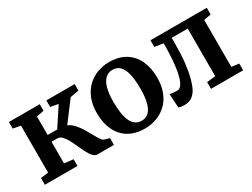

<svg xmlns="http://www.w3.org/2000/svg" viewBox="-50 -1017 1933 1475"><g transform="rotate(-30 917.0 -279.5)"><path d="M37.1 0V-59.6L105.3 -68.7V-484.7L38.7 -497.5V-555.7H312.6V-497.5L246.7 -484.7V-320.6H331.7L439.6 -484.7L371.1 -497.5V-555.7H622V-497.5L545.5 -484L414.4 -309.9Q444.8 -296.2 469 -269.4Q493.3 -242.7 512.7 -210.5Q532.2 -178.3 548.4 -148.1Q564.6 -117.9 579.1 -96.8Q593.6 -75.8 607.7 -71.8L649.7 -60.7V0H503.6Q483 0 465.7 -18.9Q448.5 -37.8 433.2 -67.4Q417.9 -97 403.1 -130.4Q388.4 -163.9 372.6 -193.5Q356.8 -223.1 338.5 -242Q320.2 -260.8 297.7 -260.8H246.7V-68.7L326.3 -59.6V0Z M658 -276.7Q658 -349.9 680.5 -404.8Q702.9 -459.8 741.8 -496.5Q780.6 -533.2 829.9 -551.6Q879.3 -570 933.5 -570Q1018.3 -570 1076.8 -534.5Q1135.4 -498.9 1165.9 -434.4Q1196.4 -369.9 1196.4 -282.3Q1196.4 -207.8 1173.9 -152.6Q1151.4 -97.4 1112.6 -61.1Q1073.8 -24.7 1024.3 -6.9Q974.7 11 920.6 11Q857.2 11 808.3 -9.2Q759.4 -29.3 726 -67.1Q692.6 -104.9 675.3 -158Q658 -211.1 658 -276.7ZM928.8 -53.7Q965.9 -53.7 991.1 -77.1Q1016.2 -100.6 1029.3 -149Q1042.4 -197.4 1042.4 -272Q1042.4 -326.6 1036.2 -369.8Q1030 -413 1016.5 -443.3Q1003 -473.6 981 -489.5Q959 -505.3 927.3 -505.3Q890.4 -505.3 864.5 -481.9Q838.5 -458.4 824.9 -410.2Q811.2 -362.1 811.2 -287Q811.2 -231.9 817.9 -188.7Q824.5 -145.5 838.7 -115.4Q852.8 -85.3 875 -69.5Q897.3 -53.7 928.8 -53.7Z M1270.9 6.4Q1255.8 6.4 1243.1 4.2Q1230.5 2 1221.9 -1.1L1214.8 -123.3Q1225.3 -121 1244.3 -119.3Q1263.3 -117.6 1279.7 -117.6Q1309.8 -117.6 1329.8 -160.4Q1349.9 -203.2 1360.3 -285.2Q1370.6 -367.1 1371.1 -485.1L1294.5 -496.8V-555.7H1794.2V-496.5L1730.3 -484.8V-68.4L1796.2 -59.6V0H1510.9V-59.6L1587.5 -68.4V-490.4H1445.3V-442.1Q1445.3 -341.9 1436.7 -269.2Q1428.2 -196.5 1415.1 -148.1Q1402.1 -99.6 1389 -72.2Q1372.9 -38.5 1345.6 -16.1Q1318.4 6.4 1270.9 6.4Z"/></g></svg>

Font: Merriweather 7pt Light
Style: Regular
Weight: 300
Designer: Eben Sorkin
Foundry: Eben Sorkin
Version: Version 2.200;gftools[0.9.31]